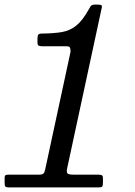

<svg xmlns="http://www.w3.org/2000/svg" viewBox="-40 -810 585 830"><path d="M-20 -19V-40Q-20 -51 -15.5 -53Q-11 -55 0 -55H129Q142.5 -55 147.5 -59.5Q152.5 -64 155 -76L265 -586.5Q265 -600 262 -605Q259 -610 246 -610H144Q133 -610 127.5 -612.5Q122 -615 122 -627V-642Q122 -655.5 125.5 -660.2Q129 -665 143 -665Q191.5 -665.5 226.5 -671.2Q261.5 -677 289.2 -699Q317 -721 343.5 -769Q347.5 -776.5 352 -783.2Q356.5 -790 369 -790H383Q392.5 -790 397.2 -788Q402 -786 400 -777L250 -81Q246.5 -64 252.8 -59.5Q259 -55 277 -55H383Q393 -55 399 -53Q405 -51 405 -40V-20Q405 -8 402.2 -4Q399.5 0 388 0H-3Q-14 0 -17 -3.8Q-20 -7.5 -20 -19Z"/></svg>

Font: Besley
Style: Italic
Weight: 400
Italic angle: -13°
Designer: Owen Earl
Foundry: indestructible type*
Version: Version 4.000; ttfautohint (v1.8.4.7-5d5b)